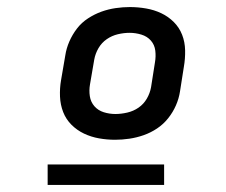

<svg xmlns="http://www.w3.org/2000/svg" viewBox="-20 -713 640 544"><path d="M306 -317Q283 -317 260.5 -321Q238 -325 218 -334.5Q198 -344 182.5 -359.5Q167 -375 159 -395.5Q151 -416 150 -439.5Q149 -463 153 -486L165 -556Q168 -576 176.5 -595.5Q185 -615 198 -632Q211 -649 229.5 -661Q248 -673 267.5 -680Q287 -687 307.5 -690Q328 -693 348 -693Q371 -693 394 -689Q417 -685 437 -675.5Q457 -666 472.5 -650.5Q488 -635 496 -614.5Q504 -594 504.5 -570.5Q505 -547 501 -524L490 -454Q487 -434 478.5 -414.5Q470 -395 456.5 -378Q443 -361 425 -349Q407 -337 387 -330Q367 -323 346.5 -320Q326 -317 306 -317ZM307 -390Q323 -390 340.5 -394Q358 -398 372.5 -408Q387 -418 396 -433.5Q405 -449 408 -466L419 -536Q422 -553 420 -569.5Q418 -586 407.5 -598Q397 -610 380.5 -615Q364 -620 347 -620Q331 -620 314 -616Q297 -612 282.5 -602Q268 -592 259 -576.5Q250 -561 247 -544L235 -474Q232 -457 234.5 -440.5Q237 -424 247.5 -412Q258 -400 274 -395Q290 -390 307 -390ZM445 -189H115V-247H445Z"/></svg>

Font: Iosevka Custom Medium Oblique
Style: Regular
Weight: 500
Italic angle: -9°
Designer: Belleve Invis
Foundry: Belleve Invis
Version: Version 27.0.1